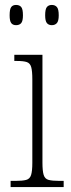

<svg xmlns="http://www.w3.org/2000/svg" viewBox="-20 -758 286 778"><path d="M23 0V-25H42Q71 -25 86 -29Q101 -33 106 -49Q111 -65 111 -98V-436Q111 -470 106.5 -486Q102 -502 88.5 -506.5Q75 -511 48 -511H38V-536H152V-99Q152 -65 157 -49Q162 -33 177 -29Q192 -25 222 -25H238V0ZM190 -656Q177 -656 170 -664.5Q163 -673 163 -696Q163 -721 170 -729.5Q177 -738 190 -738Q203 -738 210.5 -729.5Q218 -721 218 -696Q218 -673 210.5 -664.5Q203 -656 190 -656ZM45 -656Q32 -656 25.5 -664.5Q19 -673 19 -696Q19 -721 25.5 -729.5Q32 -738 45 -738Q59 -738 66 -729.5Q73 -721 73 -696Q73 -673 66 -664.5Q59 -656 45 -656Z"/></svg>

Font: Noto Serif Tamil Condensed ExtraLight
Style: Regular
Weight: 200
Width: 3
Designer: Indian Type Foundry, Tom Grace, and the Monotype Design Team
Foundry: Monotype Imaging Inc.
Version: Version 2.004; ttfautohint (v1.8.4.7-5d5b)